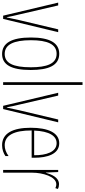

<svg xmlns="http://www.w3.org/2000/svg" viewBox="494 -1294 810 1838"><g transform="rotate(90 899.0 -375.0)"><path d="M130 0H161L288 -527H261L172 -152C163 -114 155 -76 147 -35H144C137 -77 128 -115 119 -152L32 -527H5Z M650 -264C650 -433 608 -537 495 -537C389 -537 339 -444 339 -266C339 -80 393 10 497 10C599 10 650 -77 650 -264ZM365 -266C365 -424 403 -512 495 -512C591 -512 624 -418 624 -265C624 -94 584 -15 496 -15C406 -15 365 -102 365 -266Z M793 0V-760H767V0Z M993 0H1024L1151 -527H1124L1035 -152C1026 -114 1018 -76 1010 -35H1007C1000 -77 991 -115 982 -152L895 -527H868Z M1351 -537C1250 -537 1203 -429 1203 -264C1203 -94 1255 10 1370 10C1411 10 1446 -3 1474 -22V-52C1439 -27 1405 -15 1370 -15C1275 -15 1228 -106 1229 -273H1490V-301C1490 -421 1456 -537 1351 -537ZM1351 -512C1434 -512 1467 -414 1466 -297H1230C1236 -442 1281 -512 1351 -512Z M1744 -535C1677 -535 1649 -462 1634 -409H1632L1627 -527H1607V0H1633V-277C1633 -380 1671 -509 1744 -509C1758 -509 1773 -504 1781 -500L1789 -524C1775 -532 1757 -535 1744 -535Z"/></g></svg>

Font: Noto Sans Khmer UI ExtraCondensed Thin
Style: Regular
Weight: 100
Width: 2
Designer: Danh Hong and the Monotype Design Team
Foundry: Monotype Imaging Inc.
Version: Version 2.002